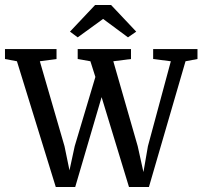

<svg xmlns="http://www.w3.org/2000/svg" viewBox="-35 -747 813 771"><path d="M277 -597 246 -620 347 -727H411L512 -620L479 -597L379 -671ZM189 4 33 -501 -15 -510V-550H192V-510L125 -501L224 -160L244 -63L265 -160L348 -438L328 -501L277 -510V-550H491V-510L420 -501L518 -160L541 -56L559 -160L651 -501L580 -510V-550H758V-510L710 -501L563 4H483L373 -357L267 4Z"/></svg>

Font: Aikya Medium
Style: Regular
Weight: 500
Designer: Neelakash Kshetrimayum (Latin subset based on Merriweather by Eben Sorkin)
Foundry: Brand New Type
Version: Version 1.00 b005